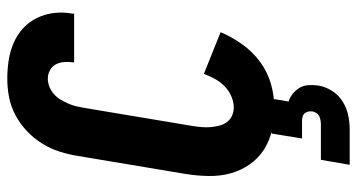

<svg xmlns="http://www.w3.org/2000/svg" viewBox="-252 -532 1003 540"><g transform="rotate(-90 250.0 -261.5)"><path d="M218 8Q186 8 155.5 1.5Q125 -5 100 -21Q75 -37 58 -61.5Q41 -86 33 -115Q25 -144 25.5 -176Q26 -208 31 -240L82 -545Q86 -570 94 -595.5Q102 -621 116.5 -644.5Q131 -668 151.5 -687.5Q172 -707 196.5 -720Q221 -733 247 -738Q273 -743 299 -743Q326 -743 351.5 -739Q377 -735 400 -725Q423 -715 441 -698.5Q459 -682 470 -659.5Q481 -637 484 -611Q487 -585 482 -559Q482 -558 482 -557Q482 -556 482 -555H345Q345 -556 345 -556Q345 -556 345 -557Q347 -570 346 -583Q345 -596 339.5 -606.5Q334 -617 323 -623Q312 -629 299 -629Q288 -629 276.5 -624.5Q265 -620 255.5 -611.5Q246 -603 240 -592.5Q234 -582 229 -571Q224 -560 221.5 -548.5Q219 -537 217 -526L166 -221Q164 -208 163 -195.5Q162 -183 163 -171Q164 -159 167 -147Q170 -135 177 -125.5Q184 -116 195 -111Q206 -106 218 -106Q234 -106 250 -113Q266 -120 278.5 -132.5Q291 -145 299 -160Q307 -175 313 -190L430 -143Q417 -112 396 -82.5Q375 -53 346.5 -32Q318 -11 284.5 -1.5Q251 8 218 8ZM57 220 71 139H171Q176 139 182 138Q188 137 193.5 134.5Q199 132 202.5 126.5Q206 121 207 116Q208 109 206.5 103Q205 97 201.5 93Q198 89 192 87.5Q186 86 180 86H131L145 0H243L235 48Q247 52 257 60Q267 68 273.5 79Q280 90 281 103.5Q282 117 280 131Q277 151 265.5 169.5Q254 188 236 199.5Q218 211 197.5 215.5Q177 220 157 220Z"/></g></svg>

Font: Iosevka SS04 Heavy
Style: Italic
Weight: 900
Italic angle: -9°
Monospace: yes
Designer: Belleve Invis
Foundry: Belleve Invis
Version: Version 19.0.0; ttfautohint (v1.8.4)